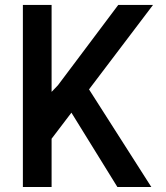

<svg xmlns="http://www.w3.org/2000/svg" viewBox="-20 -747 663 767"><path d="M448.9 0 265.3 -296.9 186.1 -192.8V0H71.4V-727.3H186.1V-380L211.6 -406.6L452.4 -727.3H591.3L335.6 -389.9L584.5 0Z"/></svg>

Font: Interface Medium
Style: Regular
Weight: 500
Designer: Rasmus Andersson
Foundry: rsms
Version: Version 1.8